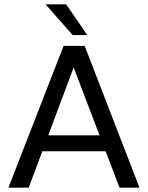

<svg xmlns="http://www.w3.org/2000/svg" viewBox="-20 -861 679 881"><path d="M189.1 -841 313.4 -700H380.5L283.6 -841ZM143.4 -239.9V-166.8H490.7V-239.9ZM620 0 368.4 -650.5H271.8L18.6 0H111.7L317.9 -551.5L528.4 0Z"/></svg>

Font: Overused Grotesk Light
Style: Regular
Weight: 300
Designer: RandomMaerks
Version: Version 0.005